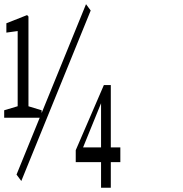

<svg xmlns="http://www.w3.org/2000/svg" viewBox="-50 -758 862 904"><path d="M-30.3 -203.6V-238.8L36.6 -258.8H80.1L146 -238.8V-203.6ZM33.2 -203.6V-611.8L-20 -604.5V-648.4L77.6 -687L84 -680.2V-203.6ZM50.3 94.2 27.8 64 355 -738.3 377 -708.5ZM425.8 126V-20.5V-42.5V-288.1H421.4L447.3 -324.7L390.6 -185.5L334 -46.4L337.4 -80.6V-64H516.6V5.4H306.6V-50.8L439 -357.4H471.7V126Z"/></svg>

Font: Scarab Serif
Style: Condensed
Weight: 400
Designer: John Roberts
Foundry: Scarab
Version: 1.0